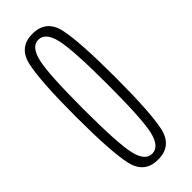

<svg xmlns="http://www.w3.org/2000/svg" viewBox="-208 -628 655 655"><g transform="rotate(-45 119.5 -300.5)"><path d="M116 3Q182.5 3 197 -63.2Q211.5 -129.5 211.5 -299.5Q211.5 -470.5 197 -537.2Q182.5 -604 116 -604Q50.5 -604 35.8 -537.2Q21 -470.5 21 -299.5Q21 -129.5 35.8 -63.2Q50.5 3 116 3ZM116 -25.5Q82.5 -25.5 70 -79Q57.5 -132.5 57.5 -299.5Q57.5 -467 70 -521.2Q82.5 -575.5 116 -575.5Q150 -575.5 162.8 -521.2Q175.5 -467 175.5 -299.5Q175.5 -132.5 162.8 -79Q150 -25.5 116 -25.5Z"/></g></svg>

Font: Anybody ExtraCondensed ExtraLight
Style: Regular
Weight: 250
Width: 2
Version: Version 1.113;gftools[0.9.25]